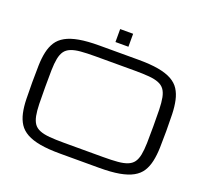

<svg xmlns="http://www.w3.org/2000/svg" viewBox="-153 -1104 1399 1304"><g transform="rotate(20 547.0 -451.5)"><path d="M594.2 -918.9H500.5V-825.2H594.2ZM688.5 -765.6Q774.4 -765.6 833.3 -755.1Q892.1 -744.6 930.2 -723.4Q968.3 -702.1 988.8 -669.9Q1009.3 -637.7 1018.8 -594.2Q1028.3 -550.8 1030 -496.1Q1031.7 -441.4 1031.7 -375Q1031.7 -308.6 1030 -253.9Q1028.3 -199.2 1018.8 -155.8Q1009.3 -112.3 988.8 -80.1Q968.3 -47.9 930.2 -26.6Q892.1 -5.4 833.3 5.1Q774.4 15.6 688.5 15.6H406.2Q320.3 15.6 261.5 5.1Q202.6 -5.4 164.6 -26.6Q126.5 -47.9 105.7 -80.1Q85 -112.3 75.4 -155.8Q65.9 -199.2 64.5 -253.9Q63 -308.6 63 -375Q63 -441.4 64.5 -496.1Q65.9 -550.8 75.4 -594.2Q85 -637.7 105.7 -669.9Q126.5 -702.1 164.6 -723.4Q202.6 -744.6 261.5 -755.1Q320.3 -765.6 406.2 -765.6ZM688.5 -62.5Q750.5 -62.5 793.2 -66.2Q835.9 -69.8 863.8 -81.1Q891.6 -92.3 906.7 -113.3Q921.9 -134.3 928.7 -168.9Q935.5 -203.6 936.8 -254.2Q938 -304.7 938 -375Q938 -445.3 936.8 -495.8Q935.5 -546.4 928.7 -581.1Q921.9 -615.7 906.7 -636.7Q891.6 -657.7 864 -668.9Q836.4 -680.2 793.7 -683.8Q751 -687.5 688.5 -687.5H406.2Q343.8 -687.5 301 -683.8Q258.3 -680.2 230.5 -668.9Q202.6 -657.7 187.5 -636.7Q172.4 -615.7 165.5 -581.1Q158.7 -546.4 157.7 -495.8Q156.7 -445.3 156.7 -375Q156.7 -304.7 158 -254.2Q159.2 -203.6 166 -168.9Q172.9 -134.3 187.7 -113.3Q202.6 -92.3 230.5 -81.1Q258.3 -69.8 301 -66.2Q343.8 -62.5 406.2 -62.5Z"/></g></svg>

Font: Michroma
Style: Regular
Weight: 400
Version: Version 1.000